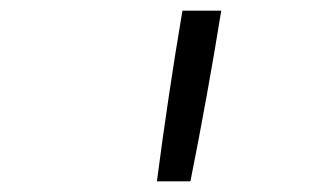

<svg xmlns="http://www.w3.org/2000/svg" viewBox="-20 -792 616 361"><path d="M275 -451H338Q370 -611 396 -772H323Q296 -612 275 -451Z"/></svg>

Font: Iosevka Sparkle Light
Style: Italic
Weight: 300
Italic angle: -9°
Designer: Belleve Invis
Foundry: Belleve Invis
Version: Version 4.5.0; ttfautohint (v1.8.3)